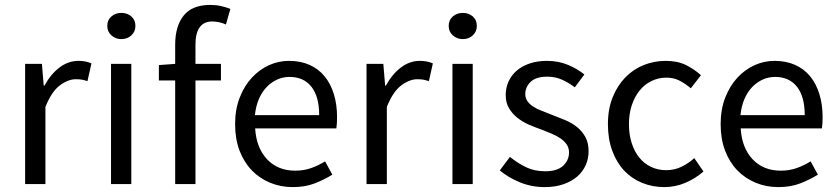

<svg xmlns="http://www.w3.org/2000/svg" viewBox="-20 -744 3382 776"><path d="M81.5 -485.8H149.4L156.7 -397.9H159.7Q184.6 -443.8 220 -470.9Q255.4 -498 297.4 -498Q326.7 -498 349.6 -487.8L333.5 -416Q321.8 -419.9 311.8 -421.9Q301.8 -423.8 286.6 -423.8Q255.4 -423.8 221.9 -398.9Q188.5 -374 163.6 -312V0H81.5Z M470.7 -585.9Q446.8 -585.9 430.2 -601.1Q413.6 -616.2 413.6 -639.2Q413.6 -663.1 430.2 -677.5Q446.8 -691.9 470.7 -691.9Q494.6 -691.9 511 -677.5Q527.3 -663.1 527.3 -639.2Q527.3 -616.2 511 -601.1Q494.6 -585.9 470.7 -585.9ZM428.7 -485.8H510.7V0H428.7Z M893.1 -645Q866.2 -657.2 837.9 -657.2Q770 -657.2 770 -563V-485.8H873V-418.9H770V0H688V-418.9H622.1V-481L688 -485.8V-563Q688 -638.2 722.4 -681.2Q756.8 -724.1 830.1 -724.1Q853 -724.1 873.5 -719.5Q894 -714.8 911.1 -708Z M930.2 -242.2Q930.2 -301.8 948.7 -349.4Q967.3 -397 997.8 -429.9Q1028.3 -462.9 1067.1 -480.5Q1106 -498 1147.9 -498Q1194.3 -498 1230.7 -481.9Q1267.1 -465.8 1291.7 -435.8Q1316.4 -405.8 1329.3 -363.8Q1342.3 -321.8 1342.3 -270Q1342.3 -243.2 1339.4 -225.1H1011.2Q1016.1 -146 1059.6 -100.1Q1103 -54.2 1173.3 -54.2Q1208 -54.2 1237.5 -64.7Q1267.1 -75.2 1293.9 -91.8L1323.2 -38.1Q1291 -18.1 1252.2 -2.9Q1213.4 12.2 1163.1 12.2Q1114.3 12.2 1071.8 -5.4Q1029.3 -22.9 997.8 -55.4Q966.3 -87.9 948.2 -135Q930.2 -182.1 930.2 -242.2ZM1270 -278.8Q1270 -354 1238.5 -393.6Q1207 -433.1 1150.4 -433.1Q1124 -433.1 1100.6 -422.6Q1077.1 -412.1 1058.1 -392.6Q1039.1 -373 1026.6 -344.5Q1014.2 -315.9 1010.3 -278.8Z M1461.4 -485.8H1529.3L1536.6 -397.9H1539.6Q1564.5 -443.8 1599.9 -470.9Q1635.3 -498 1677.2 -498Q1706.5 -498 1729.5 -487.8L1713.4 -416Q1701.7 -419.9 1691.7 -421.9Q1681.6 -423.8 1666.5 -423.8Q1635.3 -423.8 1601.8 -398.9Q1568.4 -374 1543.5 -312V0H1461.4Z M1850.6 -585.9Q1826.7 -585.9 1810.1 -601.1Q1793.5 -616.2 1793.5 -639.2Q1793.5 -663.1 1810.1 -677.5Q1826.7 -691.9 1850.6 -691.9Q1874.5 -691.9 1890.9 -677.5Q1907.2 -663.1 1907.2 -639.2Q1907.2 -616.2 1890.9 -601.1Q1874.5 -585.9 1850.6 -585.9ZM1808.6 -485.8H1890.6V0H1808.6Z M2041 -109.9Q2073.2 -84 2106.7 -67.9Q2140.1 -51.8 2184.1 -51.8Q2231.9 -51.8 2255.9 -74Q2279.8 -96.2 2279.8 -127.9Q2279.8 -147 2269.8 -160.9Q2259.8 -174.8 2244.4 -185.3Q2229 -195.8 2209 -203.9Q2189 -211.9 2168.9 -220.2Q2143.1 -229 2116.9 -240.5Q2090.8 -252 2070.3 -268.6Q2049.8 -285.2 2036.9 -307.1Q2023.9 -329.1 2023.9 -359.9Q2023.9 -389.2 2035.4 -414.6Q2046.9 -439.9 2068.4 -458.5Q2089.8 -477.1 2120.8 -487.5Q2151.9 -498 2190.9 -498Q2236.8 -498 2275.4 -481.9Q2314 -465.8 2341.8 -442.9L2303.2 -391.1Q2277.8 -410.2 2251 -422.1Q2224.1 -434.1 2191.9 -434.1Q2146 -434.1 2124.5 -413.1Q2103 -392.1 2103 -363.8Q2103 -347.2 2112.1 -334.5Q2121.1 -321.8 2136 -312.5Q2150.9 -303.2 2170.4 -295.7Q2189.9 -288.1 2210.9 -279.8Q2236.8 -270 2263.4 -259Q2290 -248 2311 -231.4Q2332 -214.8 2345.5 -190.9Q2358.9 -167 2358.9 -132.8Q2358.9 -103 2347.4 -76.9Q2335.9 -50.8 2313.5 -31Q2291 -11.2 2257.6 0.5Q2224.1 12.2 2181.2 12.2Q2128.9 12.2 2082 -6.8Q2035.2 -25.9 2000 -55.2Z M2437 -242.2Q2437 -303.2 2456.1 -350.6Q2475.1 -397.9 2507.1 -430.9Q2539.1 -463.9 2581.5 -481Q2624 -498 2670.9 -498Q2719.2 -498 2753.7 -480.5Q2788.1 -462.9 2813 -439.9L2772 -387.2Q2750 -405.8 2726.6 -418Q2703.1 -430.2 2673.8 -430.2Q2641.1 -430.2 2613 -416.5Q2585 -402.8 2564.9 -377.9Q2544.9 -353 2533.4 -318.6Q2522 -284.2 2522 -242.2Q2522 -200.2 2533 -166Q2543.9 -131.8 2563.5 -107.4Q2583 -83 2611.1 -69.6Q2639.2 -56.2 2671.9 -56.2Q2707 -56.2 2735.6 -70.6Q2764.2 -85 2786.1 -105L2823.2 -50.8Q2790 -22 2749.5 -4.9Q2709 12.2 2665 12.2Q2617.2 12.2 2575.2 -4.9Q2533.2 -22 2502.7 -54.4Q2472.2 -86.9 2454.6 -134.5Q2437 -182.1 2437 -242.2Z M2892.6 -242.2Q2892.6 -301.8 2911.1 -349.4Q2929.7 -397 2960.2 -429.9Q2990.7 -462.9 3029.5 -480.5Q3068.4 -498 3110.4 -498Q3156.7 -498 3193.1 -481.9Q3229.5 -465.8 3254.2 -435.8Q3278.8 -405.8 3291.7 -363.8Q3304.7 -321.8 3304.7 -270Q3304.7 -243.2 3301.8 -225.1H2973.6Q2978.5 -146 3022 -100.1Q3065.4 -54.2 3135.7 -54.2Q3170.4 -54.2 3200 -64.7Q3229.5 -75.2 3256.3 -91.8L3285.6 -38.1Q3253.4 -18.1 3214.6 -2.9Q3175.8 12.2 3125.5 12.2Q3076.7 12.2 3034.2 -5.4Q2991.7 -22.9 2960.2 -55.4Q2928.7 -87.9 2910.6 -135Q2892.6 -182.1 2892.6 -242.2ZM3232.4 -278.8Q3232.4 -354 3200.9 -393.6Q3169.4 -433.1 3112.8 -433.1Q3086.4 -433.1 3063 -422.6Q3039.6 -412.1 3020.5 -392.6Q3001.5 -373 2989 -344.5Q2976.6 -315.9 2972.7 -278.8Z"/></svg>

Font: Pyidaungsu ZawDecode
Style: Regular
Weight: 400
Designer: Sun Tun
Foundry: Your Own Font Foundry
Version: Version 2.50